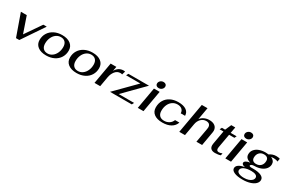

<svg xmlns="http://www.w3.org/2000/svg" viewBox="147 -2149 5641 3795"><g transform="rotate(30 2967.5 -252.0)"><path d="M50 -490H184L310 -124L562 -490H640L302 10H227Z M648 -194Q648 -283 691.5 -352.5Q735 -422 813 -461Q891 -500 992 -500Q1113 -500 1183.5 -445.5Q1254 -391 1254 -296Q1254 -207 1211 -137.5Q1168 -68 1090 -29Q1012 10 912 10Q789 10 718.5 -44.5Q648 -99 648 -194ZM1125 -302Q1125 -373 1089 -412.5Q1053 -452 987 -452Q929 -452 881 -417.5Q833 -383 805.5 -322.5Q778 -262 778 -188Q778 -117 814 -77.5Q850 -38 915 -38Q974 -38 1022 -73Q1070 -108 1097.5 -168.5Q1125 -229 1125 -302Z M1342 -194Q1342 -283 1385.5 -352.5Q1429 -422 1507 -461Q1585 -500 1686 -500Q1807 -500 1877.5 -445.5Q1948 -391 1948 -296Q1948 -207 1905 -137.5Q1862 -68 1784 -29Q1706 10 1606 10Q1483 10 1412.5 -44.5Q1342 -99 1342 -194ZM1819 -302Q1819 -373 1783 -412.5Q1747 -452 1681 -452Q1623 -452 1575 -417.5Q1527 -383 1499.5 -322.5Q1472 -262 1472 -188Q1472 -117 1508 -77.5Q1544 -38 1609 -38Q1668 -38 1716 -73Q1764 -108 1791.5 -168.5Q1819 -229 1819 -302Z M2099 -490H2229L2211 -388Q2240 -441 2285.5 -470.5Q2331 -500 2392 -500Q2411 -500 2425 -496L2402 -417Q2387 -425 2362 -425Q2290 -425 2243 -365.5Q2196 -306 2182 -224L2143 0H2013Z M2804 -442H2479L2504 -490H2974L2538 -48H2889L2864 0H2367Z M3089 -606Q3089 -644 3118 -671Q3147 -698 3189 -698Q3222 -698 3242 -681Q3262 -664 3262 -636Q3262 -598 3233 -571Q3204 -544 3162 -544Q3129 -544 3109 -561Q3089 -578 3089 -606ZM3087 -490H3217L3131 0H3001Z M3304 -190Q3304 -282 3346 -352.5Q3388 -423 3464.5 -461.5Q3541 -500 3643 -500Q3759 -500 3823.5 -456Q3888 -412 3889 -331H3790Q3789 -388 3751.5 -420Q3714 -452 3650 -452Q3587 -452 3537.5 -418Q3488 -384 3460.5 -323.5Q3433 -263 3433 -186Q3433 -115 3470 -76.5Q3507 -38 3577 -38Q3639 -38 3689 -70Q3739 -102 3760 -159H3859Q3831 -77 3754.5 -33.5Q3678 10 3563 10Q3441 10 3372.5 -42Q3304 -94 3304 -190Z M4068 -683H4198L4149 -405Q4180 -449 4234 -474.5Q4288 -500 4348 -500Q4433 -500 4480.5 -461.5Q4528 -423 4528 -354Q4528 -334 4524 -315L4469 0H4339L4397 -324Q4401 -350 4401 -360Q4401 -405 4376.5 -428.5Q4352 -452 4305 -452Q4238 -452 4189 -403.5Q4140 -355 4126 -275L4078 0H3948Z M4643 -98Q4643 -109 4647 -137L4701 -442H4613L4638 -490H4711L4772 -628H4863L4838 -490H4974L4951 -442H4830L4774 -126Q4771 -111 4771 -99Q4771 -40 4826 -40Q4861 -40 4901 -59L4892 -9Q4841 10 4767 10Q4706 10 4674.5 -17.5Q4643 -45 4643 -98Z M5087 -606Q5087 -644 5116 -671Q5145 -698 5187 -698Q5220 -698 5240 -681Q5260 -664 5260 -636Q5260 -598 5231 -571Q5202 -544 5160 -544Q5127 -544 5107 -561Q5087 -578 5087 -606ZM5085 -490H5215L5129 0H4999Z M5831 -482Q5794 -482 5768 -477Q5810 -459 5832.5 -429.5Q5855 -400 5855 -360Q5855 -303 5819.5 -257Q5784 -211 5720.5 -185Q5657 -159 5576 -158Q5531 -158 5509 -145.5Q5487 -133 5487 -119Q5487 -110 5501 -104.5Q5515 -99 5536 -99H5579Q5695 -99 5759.5 -68.5Q5824 -38 5824 18Q5824 69 5782.5 109Q5741 149 5667 171.5Q5593 194 5498 194Q5378 194 5310 163Q5242 132 5242 81Q5242 34 5289 1.5Q5336 -31 5423 -44Q5383 -50 5364 -65Q5345 -80 5345 -99Q5345 -128 5380.5 -148Q5416 -168 5468 -174Q5350 -205 5350 -299Q5350 -362 5388 -407.5Q5426 -453 5490 -476.5Q5554 -500 5632 -500Q5665 -500 5700 -495Q5730 -518 5768.5 -531Q5807 -544 5849 -544Q5905 -544 5935 -532L5922 -461Q5905 -471 5880 -476.5Q5855 -482 5831 -482ZM5726 -362Q5726 -406 5699.5 -429Q5673 -452 5623 -452Q5558 -452 5518.5 -409.5Q5479 -367 5479 -297Q5479 -254 5505 -231Q5531 -208 5580 -208Q5646 -208 5686 -250Q5726 -292 5726 -362ZM5346 68Q5346 106 5390 128Q5434 150 5509 150Q5566 150 5611.5 134.5Q5657 119 5683 92Q5709 65 5709 31Q5709 -4 5672 -23Q5635 -42 5571 -42Q5469 -42 5407.5 -12Q5346 18 5346 68Z"/></g></svg>

Font: Fahkwang SemiBold
Style: Italic
Weight: 600
Italic angle: -10°
Version: Version 1.000; ttfautohint (v1.6)